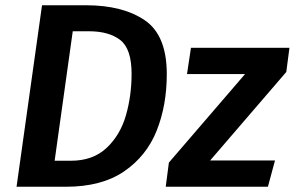

<svg xmlns="http://www.w3.org/2000/svg" viewBox="-20 -711 1122 731"><path d="M615 -429Q615 -310 576.5 -213.5Q538 -117 452.5 -58.5Q367 0 231 0H43L140 -691H307Q447 -691 531 -634Q615 -577 615 -429ZM257 -592 188 -99H250Q334 -99 386 -148Q438 -197 459.5 -272Q481 -347 481 -430Q481 -525 438 -558.5Q395 -592 318 -592ZM1070 -437 780 -100H1027L1000 0H611L623 -92L913 -429H692L707 -529H1082Z"/></svg>

Font: FiraGO Medium
Style: Italic
Weight: 500
Italic angle: -8°
Designer: bBox Type GmbH
Foundry: bBox Type GmbH
Version: Version 1.001